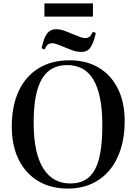

<svg xmlns="http://www.w3.org/2000/svg" viewBox="-20 -1090 799 1124"><path d="M378 14Q277 14 203 -30.5Q129 -75 89 -156.5Q49 -238 49 -348Q49 -471 90 -558Q131 -645 207 -691Q283 -737 388 -737Q486 -737 558 -694Q630 -651 670 -571Q710 -491 710 -380Q710 -291 687 -218Q664 -145 621 -93.5Q578 -42 516 -14Q454 14 378 14ZM392 -16Q440 -16 475.5 -35Q511 -54 534 -94.5Q557 -135 568 -200Q579 -265 579 -358Q579 -449 565.5 -515.5Q552 -582 526 -625Q500 -668 461.5 -688.5Q423 -709 373 -709Q325 -709 288.5 -690Q252 -671 227 -630.5Q202 -590 189.5 -526Q177 -462 177 -371Q177 -281 191.5 -214Q206 -147 234 -103Q262 -59 301.5 -37.5Q341 -16 392 -16ZM456 -786Q435 -786 414.5 -792Q394 -798 364 -811Q338 -822 323.5 -827.5Q309 -833 301 -835Q293 -837 286 -837Q272 -837 262 -830.5Q252 -824 241 -800L223 -808Q233 -851 244.5 -875Q256 -899 272 -909Q288 -919 310 -919Q330 -919 349.5 -912.5Q369 -906 399 -893Q436 -878 451.5 -872.5Q467 -867 480 -867Q494 -867 503.5 -874.5Q513 -882 524 -904L541 -897Q531 -853 519 -828.5Q507 -804 492 -795Q477 -786 456 -786ZM240 -993V-1070H524V-993Z"/></svg>

Font: Literata 60pt Medium
Style: Regular
Weight: 500
Designer: Latin by Veronika Burian and Jose Scaglione. Greek by Irene Vlachou. Cyrillic by Vera Evstafieva.
Foundry: TypeTogether
Version: Version 3.103;gftools[0.9.29]